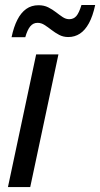

<svg xmlns="http://www.w3.org/2000/svg" viewBox="-20 -758 406 778"><path d="M12.2 0 126.5 -537.6H216.8L102.5 0ZM26.9 -607.4Q35.6 -648.9 50.3 -677.7Q64.9 -706.5 86.2 -721.7Q107.4 -736.8 136.2 -736.8Q158.2 -736.8 175.3 -728.3Q192.4 -719.7 206.8 -708.5Q221.2 -697.3 234.1 -688.7Q247.1 -680.2 260.3 -680.2Q278.3 -680.2 289.3 -692.9Q300.3 -705.6 310.1 -737.8H365.7Q356 -692.4 340.3 -663.8Q324.7 -635.3 303.7 -621.6Q282.7 -607.9 256.8 -607.9Q236.3 -607.9 219.7 -616.7Q203.1 -625.5 188.7 -636.7Q174.3 -647.9 160.6 -656.7Q147 -665.5 132.3 -665.5Q114.3 -665.5 102.5 -651.1Q90.8 -636.7 82.5 -607.4Z"/></svg>

Font: Open Sans SemiCondensed Medium
Style: Italic
Weight: 500
Width: 4
Italic angle: -12°
Designer: Monotype Design Team
Foundry: Monotype Imaging Inc.
Version: Version 3.000